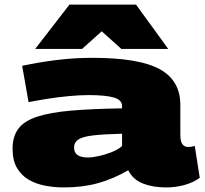

<svg xmlns="http://www.w3.org/2000/svg" viewBox="-20 -810 896 840"><path d="M35 -159Q35 -213 60.5 -247Q86 -281 142.5 -299.5Q199 -318 290.5 -326Q382 -334 514 -336V-346Q514 -373 477.5 -383.5Q441 -394 367 -394Q329 -394 281 -389.5Q233 -385 186 -377.5Q139 -370 105 -363L77 -522Q145 -537 224.5 -547Q304 -557 384 -557Q588 -557 678.5 -507.5Q769 -458 769 -351V-220Q769 -190 778.5 -178.5Q788 -167 802 -167Q809 -167 817 -168Q825 -169 832 -172L854 -32Q825 -11 786.5 -0.5Q748 10 707 10Q649 10 605.5 -7Q562 -24 541 -65Q475 -27 408 -8.5Q341 10 259 10Q218 10 178 2.5Q138 -5 106 -23.5Q74 -42 54.5 -75Q35 -108 35 -159ZM304 -164Q304 -121 365 -121Q383 -121 411 -127Q439 -133 467.5 -144Q496 -155 514 -171V-225Q432 -223 386.5 -217.5Q341 -212 322.5 -199.5Q304 -187 304 -164ZM134 -596 284 -790H575L716 -596H511L425 -673L339 -596Z"/></svg>

Font: Georama Extra Expanded ExtraBold
Style: Regular
Weight: 800
Width: 8
Designer: Jean-Baptiste Levee
Foundry: Production Type
Version: Version 1.000